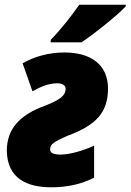

<svg xmlns="http://www.w3.org/2000/svg" viewBox="-20 -786 555 816"><path d="M195 -606H326C370 -634 485 -725 514 -759L515 -766H317C282 -716 238 -660 196 -617ZM198 10C265 10 326 -3 380 -31V-167C335 -146 276 -129 238 -129C209 -129 193 -135 193 -151C193 -173 209 -184 267 -209C386 -253 439 -306 439 -410C439 -512 365 -563 254 -563C188 -563 127 -546 76 -517L118 -398C148 -415 185 -432 223 -432C246 -432 259 -423 259 -408C259 -381 236 -362 172 -337C61 -297 9 -236 9 -145C11 -25 98 10 198 10Z"/></svg>

Font: Noto Sans UI SemiCondensed Black
Style: Italic
Weight: 900
Width: 4
Italic angle: -372°
Designer: Monotype Design Team
Foundry: Monotype Imaging Inc.
Version: Version 1.901